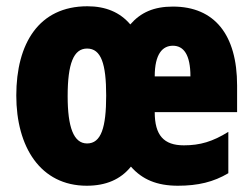

<svg xmlns="http://www.w3.org/2000/svg" viewBox="-20 -583 805 613"><path d="M532 -562C471 -562 429 -543 396 -505C363 -544 317 -563 259 -563C104 -563 32 -444 32 -278C32 -114 109 10 257 10C318 10 365 -10 398 -51C434 -10 481 10 548 10C612 10 662 -2 709 -30V-162C659 -131 619 -119 567 -119C503 -119 474 -151 474 -225H737V-310C737 -472 665 -562 532 -562ZM532 -437C566 -437 588 -409 588 -339H474C474 -411 499 -437 532 -437ZM258 -428C303 -428 319 -379 319 -278C319 -176 303 -125 258 -125C215 -125 196 -177 196 -276C196 -380 215 -428 258 -428Z"/></svg>

Font: Noto Sans Gujarati ExtraCondensed Black
Style: Regular
Weight: 900
Width: 2
Designer: Jelle Bosma - Monotype Design Team, Universal Thirst
Foundry: Monotype Imaging Inc.
Version: Version 2.106